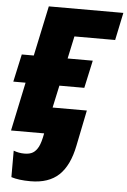

<svg xmlns="http://www.w3.org/2000/svg" viewBox="-64 -759 715 1080"><g transform="rotate(5 294.0 -219.5)"><path d="M297.9 -431.2H439.9L405.8 -274.9H265.1L237.8 -148.9H431.2L390.1 53.2Q367.7 166 310.1 220.5Q252.4 274.9 149.9 274.9Q83 274.9 41 261.2V111.8Q70.3 123 102.1 123Q131.8 123 149.9 112.1Q168 101.1 180.7 76.9Q193.4 52.7 203.1 0H16.1L74.2 -274.9H4.9L39.1 -431.2H106.9L167 -713.9H587.9L555.2 -558.1H325.2Z"/></g></svg>

Font: Open Sans Extrabold
Style: Italic
Weight: 800
Italic angle: -12°
Foundry: Ascender Corporation
Version: Version 1.10